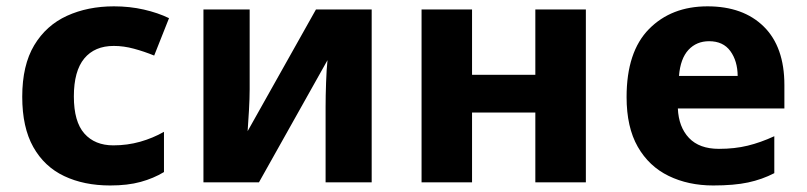

<svg xmlns="http://www.w3.org/2000/svg" viewBox="-20 -564 2496 594"><path d="M320.8 9.8Q239.7 9.8 178.5 -19.3Q117.2 -48.3 83 -109.1Q48.8 -169.9 48.8 -264.6Q48.8 -362.3 85.9 -424.1Q123 -485.8 187.3 -515.1Q251.5 -544.4 332.5 -544.4Q381.3 -544.4 425 -534.4Q468.8 -524.4 502.9 -507.8L457 -392.1Q425.8 -404.8 394.3 -413.3Q362.8 -421.9 332 -421.9Q272.9 -421.9 240.7 -383.1Q208.5 -344.2 208.5 -265.6Q208.5 -187.5 241 -150.9Q273.4 -114.3 330.6 -114.3Q374 -114.3 413.6 -125.5Q453.1 -136.7 487.3 -156.2V-31.7Q455.1 -12.2 415 -1.2Q375 9.8 320.8 9.8Z M752.4 -534.7V-288.1Q752.4 -259.8 750.2 -221.9Q748 -184.1 746.1 -158.2L957.5 -534.7H1129.9V0H987.3V-233.4Q987.3 -266.6 988.8 -308.6Q990.2 -350.6 993.2 -377.9L781.2 0H609.4V-534.7Z M1284.2 -534.7H1440.4V-332.5H1636.2V-534.7H1792.5V0H1636.2V-215.8H1440.4V0H1284.2Z M2168.9 -544.4Q2279.3 -544.4 2343 -481.7Q2406.7 -418.9 2406.7 -300.8V-228.5H2077.1Q2079.6 -170.9 2111.6 -137.2Q2143.6 -103.5 2204.1 -103.5Q2252.9 -103.5 2293 -113.3Q2333 -123 2375.5 -142.6V-28.3Q2337.9 -8.8 2294.4 0.5Q2251 9.8 2186.5 9.8Q2109.4 9.8 2048.6 -19.8Q1987.8 -49.3 1953.1 -109.9Q1918.5 -170.4 1918.5 -263.7Q1918.5 -403.8 1987.8 -474.1Q2057.1 -544.4 2168.9 -544.4ZM2173.8 -436.5Q2134.8 -436.5 2109.9 -409.7Q2085 -382.8 2080.6 -329.1H2262.2Q2261.7 -375.5 2239.5 -406Q2217.3 -436.5 2173.8 -436.5Z"/></svg>

Font: Lunasima
Style: Bold
Weight: 700
Designer: The DocRepair Project, Monotype Design Team
Foundry: Google
Version: Version 2.009